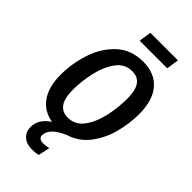

<svg xmlns="http://www.w3.org/2000/svg" viewBox="-330 -961 1284 1284"><g transform="rotate(45 312.0 -319.0)"><path d="M518 -787H257L270 -875H531ZM242 121Q242 137 253 146Q264 155 284 155Q309 155 338 149L320 231Q291 237 261 237Q210 237 179.5 210Q149 183 149 137Q149 62 226 11Q139 -3 91.5 -71Q44 -139 44 -251Q44 -359 78 -463Q112 -567 186 -636Q260 -705 374 -705Q483 -705 542.5 -636Q602 -567 602 -438Q602 -344 577 -253Q552 -162 497.5 -92Q443 -22 359 3Q290 34 266 63.5Q242 93 242 121ZM280 -83Q351 -83 394 -143Q437 -203 455 -288Q473 -373 473 -453Q473 -533 446.5 -570.5Q420 -608 366 -608Q296 -608 253 -548Q210 -488 191.5 -403Q173 -318 173 -239Q173 -158 200.5 -120.5Q228 -83 280 -83Z"/></g></svg>

Font: Fira Sans Condensed Medium
Style: Italic
Weight: 500
Width: 3
Italic angle: -8°
Designer: bBox Type GmbH & Carrois Corporate GbR & Edenspiekermann AG
Foundry: bBox Type GmbH & Carrois Corporate GbR & Edenspiekermann AG
Version: Version 4.301